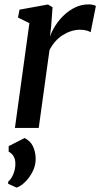

<svg xmlns="http://www.w3.org/2000/svg" viewBox="-20 -583 457 875"><path d="M48 0 114 -477.5 62 -503 69 -539 198.5 -562.5 219.5 -550 213 -461 207.5 -416Q216 -440.5 232.5 -466.5Q249 -492.5 272 -514.2Q295 -536 323.2 -549.5Q351.5 -563 384 -563Q394 -563 403.5 -561Q413 -559 417 -555.5L393 -436Q388 -440 375.2 -443.8Q362.5 -447.5 343.5 -447.5Q324.5 -447.5 304.8 -441.2Q285 -435 266.2 -423.2Q247.5 -411.5 232 -394Q216.5 -376.5 205.5 -354.5L156.5 0ZM55.5 272 17 254.5 17.5 244.5Q31 234 40.8 210.2Q50.5 186.5 50 161.5Q50 143.5 42 129.5Q34 115.5 19.5 108.5V83L92 46Q118 59 129.8 83Q141.5 107 142.5 137.5Q143.5 169 129.2 197.8Q115 226.5 94.2 246.5Q73.5 266.5 55.5 272Z"/></svg>

Font: Merriweather 28pt Medium
Style: Italic
Weight: 500
Italic angle: -7.8°
Version: Version 2.101